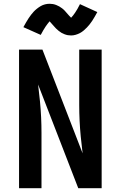

<svg xmlns="http://www.w3.org/2000/svg" viewBox="-20 -998 640 1018"><path d="M81 0V-735H205L418 -185L408 -275Q404 -317 402 -358.5Q400 -400 400 -441V-735H519V0H395L182 -550L192 -460Q196 -418 198 -376.5Q200 -335 200 -294V0ZM357 -810Q348 -810 339.5 -811.5Q331 -813 322 -816.5Q313 -820 306 -824Q299 -828 291 -834.5Q283 -841 277 -847Q271 -853 266 -859Q261 -865 254 -872.5Q247 -880 243 -885Q237 -878 232.5 -872Q228 -866 222 -857.5Q216 -849 209.5 -837.5Q203 -826 196 -813L104 -854Q111 -867 118 -879Q125 -891 131.5 -901Q138 -911 145 -920Q152 -929 159 -936.5Q166 -944 176 -952Q186 -960 196.5 -966Q207 -972 219 -975Q231 -978 243 -978Q252 -978 260.5 -976.5Q269 -975 278 -971.5Q287 -968 294 -964Q301 -960 309 -954Q317 -948 323 -941.5Q329 -935 334 -929Q339 -923 345.5 -916Q352 -909 357 -904Q363 -910 367.5 -916Q372 -922 378 -930.5Q384 -939 390.5 -950.5Q397 -962 404 -976L496 -934Q489 -921 482 -909Q475 -897 468.5 -887Q462 -877 455 -868.5Q448 -860 441 -852.5Q434 -845 424 -836.5Q414 -828 403.5 -822.5Q393 -817 381 -813.5Q369 -810 357 -810Z"/></svg>

Font: Iosevka Custom Extended
Style: Bold
Weight: 700
Width: 7
Monospace: yes
Designer: Belleve Invis
Foundry: Belleve Invis
Version: Version 11.2.4; ttfautohint (v1.8.4)